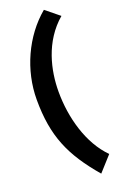

<svg xmlns="http://www.w3.org/2000/svg" viewBox="-171 -841 634 999"><g transform="rotate(-20 145.5 -341.5)"><path d="M216 -793C95 -692 21 -529 21 -366C21 -164 75 -42 205 110L279 28C184 -67 142 -223 142 -366C142 -482 174 -632 291 -732Z"/></g></svg>

Font: Rum Raisin
Style: Regular
Weight: 400
Designer: Astigmatic (AOETI)
Foundry: Astigmatic (AOETI)
Version: Version 1.000